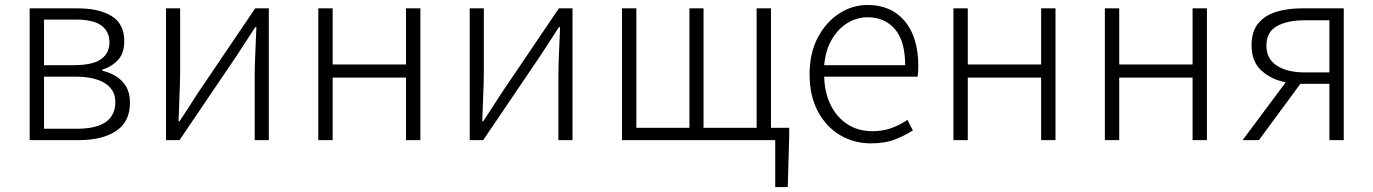

<svg xmlns="http://www.w3.org/2000/svg" viewBox="-20 -567 5558 777"><path d="M100.1 0V-533.2H294.9Q381.3 -533.2 432.1 -501.7Q482.9 -470.2 482.9 -400.9Q482.9 -351.6 457.5 -324.2Q432.1 -296.9 394 -285.2V-280.8Q422.4 -274.4 448 -259.3Q473.6 -244.1 489.7 -217.8Q505.9 -191.4 505.9 -151.9Q505.9 -74.2 450 -37.1Q394 0 300.8 0ZM158.2 -303.2H275.9Q356.4 -303.2 389.6 -327.9Q422.9 -352.5 422.9 -396Q422.9 -439.5 390.4 -463.6Q357.9 -487.8 286.1 -487.8H158.2ZM158.2 -45.9H291Q446.8 -45.9 446.8 -154.8Q446.8 -203.1 405 -230Q363.3 -256.8 283.2 -256.8H158.2Z M651.9 0V-533.2H709V-275.9Q709 -233.4 706.5 -181.4Q704.1 -129.4 702.6 -76.2H706.5Q722.7 -100.6 744.4 -134Q766.1 -167.5 781.7 -191.9L1012.7 -533.2H1067.9V0H1010.7V-255.9Q1010.7 -300.3 1013.2 -352.1Q1015.6 -403.8 1017.6 -457H1012.7Q997.1 -432.1 975.3 -399.2Q953.6 -366.2 938 -341.8L706.5 0Z M1268.1 0V-533.2H1326.2V-306.2H1623V-533.2H1681.2V0H1623V-252.9H1326.2V0Z M1880.9 0V-533.2H1938V-275.9Q1938 -233.4 1935.5 -181.4Q1933.1 -129.4 1931.6 -76.2H1935.5Q1951.7 -100.6 1973.4 -134Q1995.1 -167.5 2010.7 -191.9L2241.7 -533.2H2296.9V0H2239.7V-255.9Q2239.7 -300.3 2242.2 -352.1Q2244.6 -403.8 2246.6 -457H2241.7Q2226.1 -432.1 2204.3 -399.2Q2182.6 -366.2 2167 -341.8L1935.5 0Z M2497.1 0V-533.2H2555.2V-49.8H2770V-533.2H2827.1V-49.8H3042V-533.2H3100.1V-49.8H3173.8V-15.1L3168 189.9H3117.2V0Z M3504.4 13.2Q3435.5 13.2 3379.4 -20.3Q3323.2 -53.7 3289.8 -116.2Q3256.3 -178.7 3256.3 -266.1Q3256.3 -352.5 3289.8 -415.5Q3323.2 -478.5 3376.7 -512.7Q3430.2 -546.9 3490.2 -546.9Q3586.9 -546.9 3641.6 -481.4Q3696.3 -416 3696.3 -298.8Q3696.3 -276.4 3693.4 -256.8H3315.4Q3316.9 -191.9 3341.6 -142.1Q3366.2 -92.3 3409.4 -64.2Q3452.6 -36.1 3510.3 -36.1Q3552.7 -36.1 3587.4 -48.6Q3622.1 -61 3652.3 -82L3674.3 -39.1Q3642.1 -18.6 3602.1 -2.7Q3562 13.2 3504.4 13.2ZM3315.4 -303.2H3643.1Q3643.1 -399.9 3602.1 -448.5Q3561 -497.1 3491.2 -497.1Q3447.8 -497.1 3409.7 -473.9Q3371.6 -450.7 3346.2 -407.2Q3320.8 -363.8 3315.4 -303.2Z M3838.4 0V-533.2H3896.5V-306.2H4193.4V-533.2H4251.5V0H4193.4V-252.9H3896.5V0Z M4451.2 0V-533.2H4509.3V-306.2H4806.2V-533.2H4864.3V0H4806.2V-252.9H4509.3V0Z M5359.9 0V-228H5243.7H5242.7L5074.7 0H5008.8L5183.1 -233.9Q5124.5 -245.1 5084.7 -281.5Q5044.9 -317.9 5044.9 -383.8Q5044.9 -439 5071.3 -471.7Q5097.7 -504.4 5143.6 -518.8Q5189.5 -533.2 5248 -533.2H5418V0ZM5260.7 -273.9H5359.9V-484.9H5260.7Q5189 -484.9 5147 -460.9Q5105 -437 5105 -382.8Q5105 -329.1 5147 -301.5Q5189 -273.9 5260.7 -273.9Z"/></svg>

Font: Source Han Sans CN Light
Style: Regular
Weight: 300
Designer: Ryoko NISHIZUKA  (kana, bopomofo & ideographs); Paul D. Hunt (Latin, Greek & Cyrillic); Sandoll Communications , Soo-you
Foundry: Adobe
Version: Version 2.000;hotconv 1.0.107;makeotfexe 2.5.65593